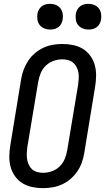

<svg xmlns="http://www.w3.org/2000/svg" viewBox="-20 -972 548 1000"><path d="M204 8Q175 8 147 2Q119 -4 96.5 -18Q74 -32 58 -54.5Q42 -77 35 -103.5Q28 -130 28.5 -159Q29 -188 34 -217L90 -559Q94 -584 103 -608.5Q112 -633 126.5 -655Q141 -677 161.5 -694.5Q182 -712 205.5 -723Q229 -734 254.5 -738.5Q280 -743 305 -743Q334 -743 362 -737Q390 -731 412.5 -717Q435 -703 451 -680.5Q467 -658 474 -631.5Q481 -605 480.5 -576Q480 -547 475 -518L419 -176Q415 -151 406.5 -126.5Q398 -102 383 -80Q368 -58 348 -40.5Q328 -23 304 -12Q280 -1 254.5 3.5Q229 8 204 8ZM205 -72Q227 -72 250 -80Q273 -88 290.5 -105Q308 -122 317 -144Q326 -166 330 -189L387 -531Q389 -547 390 -563Q391 -579 388.5 -594Q386 -609 379 -622.5Q372 -636 361 -645.5Q350 -655 335 -659Q320 -663 304 -663Q282 -663 259 -655Q236 -647 218.5 -630Q201 -613 192 -591Q183 -569 179 -546L122 -204Q120 -188 119.5 -172Q119 -156 121.5 -141Q124 -126 130.5 -112.5Q137 -99 148 -89.5Q159 -80 174 -76Q189 -72 205 -72ZM441 -818Q425 -818 410.5 -824Q396 -830 386.5 -842Q377 -854 375 -869.5Q373 -885 375 -901Q377 -912 383 -922.5Q389 -933 398.5 -940Q408 -947 419 -949.5Q430 -952 441 -952Q457 -952 471.5 -946Q486 -940 495 -928Q504 -916 506.5 -900.5Q509 -885 506 -869Q504 -858 498.5 -847.5Q493 -837 483 -830Q473 -823 462.5 -820.5Q452 -818 441 -818ZM241 -818Q225 -818 210.5 -824Q196 -830 186.5 -842Q177 -854 175 -869.5Q173 -885 175 -901Q177 -912 183 -922.5Q189 -933 198.5 -940Q208 -947 219 -949.5Q230 -952 241 -952Q257 -952 271.5 -946Q286 -940 295 -928Q304 -916 306.5 -900.5Q309 -885 306 -869Q304 -858 298.5 -847.5Q293 -837 283 -830Q273 -823 262.5 -820.5Q252 -818 241 -818Z"/></svg>

Font: Iosevka Medium
Style: Italic
Weight: 500
Italic angle: -9°
Monospace: yes
Designer: Belleve Invis
Foundry: Belleve Invis
Version: Version 32.5.0; ttfautohint (v1.8.4)